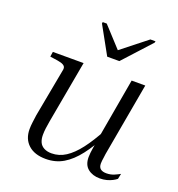

<svg xmlns="http://www.w3.org/2000/svg" viewBox="-136 -858 910 980"><g transform="rotate(20 319.5 -368.0)"><path d="M337 -588H403L540 -738L542 -746H514L362 -626L389 -624L277 -746H255L254 -738ZM174 -179Q170 -157 167.5 -137.5Q165 -118 165 -101Q165 -78 172.5 -61.5Q180 -45 197 -36Q214 -27 238 -27Q279 -27 314.5 -50Q350 -73 384.5 -118Q419 -163 455 -230L469 -208Q432 -137 394.5 -88.5Q357 -40 315 -15Q273 10 220 10Q159 10 125 -21Q91 -52 91 -105Q91 -122 93.5 -141.5Q96 -161 99 -183L148 -446Q151 -460 144.5 -467.5Q138 -475 123.5 -479Q109 -483 85 -486L64 -489L68 -516H235ZM499 -118Q498 -108 496.5 -98.5Q495 -89 494 -80.5Q493 -72 493 -65Q493 -45 504 -36Q515 -27 536 -27Q559 -27 578.5 -35.5Q598 -44 608 -50L602 -21Q594 -14 580.5 -7Q567 0 550 4.5Q533 9 513 9Q474 9 448.5 -11.5Q423 -32 423 -74Q423 -85 424.5 -98.5Q426 -112 428.5 -127Q431 -142 434 -156V-163L496 -516H570Z"/></g></svg>

Font: Roboto Serif 120pt Expanded Light
Style: Italic
Weight: 300
Width: 7
Italic angle: -10°
Designer: Greg Gazdowicz
Foundry: Commercial Type
Version: Version 1.008